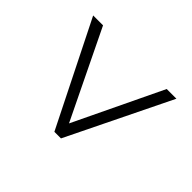

<svg xmlns="http://www.w3.org/2000/svg" viewBox="-114 -727 742 742"><g transform="rotate(-45 257.0 -356.5)"><path d="M469 -129V-182L108 -355L469 -530V-584L45 -372V-336Z"/></g></svg>

Font: Noto Sans Malayalam SemiCondensed Light
Style: Regular
Weight: 300
Width: 4
Designer: Jelle Bosma - Monotype Design Team
Foundry: Monotype Imaging Inc.
Version: Version 2.104